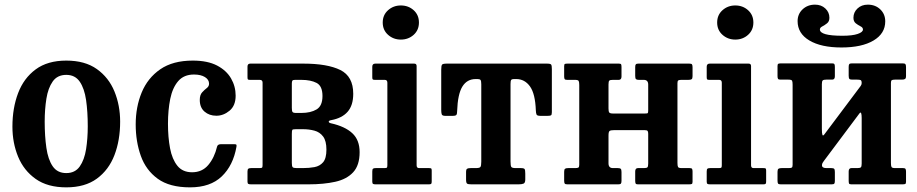

<svg xmlns="http://www.w3.org/2000/svg" viewBox="-20 -794 3950 827"><path d="M33.5 -248.5Q33.5 -328.5 58 -393Q82.5 -457.5 133.8 -495.2Q185 -533 265.5 -533Q346 -533 397.2 -496.5Q448.5 -460 473 -400Q497.5 -340 497.5 -270Q497.5 -190 473 -126Q448.5 -62 397.2 -24.5Q346 13 265.5 13Q185 13 133.8 -23.2Q82.5 -59.5 58 -119Q33.5 -178.5 33.5 -248.5ZM172.5 -270Q172.5 -207.5 179.8 -157.2Q187 -107 207 -77.8Q227 -48.5 265.5 -48.5Q303.5 -48.5 323.5 -77Q343.5 -105.5 350.8 -151.5Q358 -197.5 358 -250Q358 -313 350.8 -363Q343.5 -413 323.5 -442.2Q303.5 -471.5 265.5 -471.5Q227 -471.5 207 -443Q187 -414.5 179.8 -368.8Q172.5 -323 172.5 -270Z M564.5 -258Q564.5 -333 590.2 -395.5Q616 -458 670.2 -495.5Q724.5 -533 810.5 -533Q874 -533 914.8 -511.8Q955.5 -490.5 975.2 -456.2Q995 -422 995 -382Q995 -339 968.8 -317.2Q942.5 -295.5 912 -295.5Q881.5 -295.5 861 -313.2Q840.5 -331 840.5 -363.5Q840.5 -385 850.5 -396Q860.5 -407 870.5 -414.5Q880.5 -422 880.5 -433.5Q880.5 -451 862.8 -462Q845 -473 815.5 -473Q772 -473 747.5 -444.5Q723 -416 713.2 -367.8Q703.5 -319.5 703.5 -261Q703.5 -202.5 712.5 -155.2Q721.5 -108 744 -80Q766.5 -52 807.5 -52Q850.5 -52 877 -83.2Q903.5 -114.5 915 -162.5Q917.5 -173 932.5 -173H987Q996.5 -173 998 -171Q999.5 -169 998.5 -162Q984.5 -81.5 935.2 -34.2Q886 13 798.5 13Q710.5 13 659.5 -24Q608.5 -61 586.5 -122.8Q564.5 -184.5 564.5 -258Z M1099 -450H1056.5Q1049 -450 1047.5 -452.2Q1046 -454.5 1046 -462V-507Q1046 -520 1058 -520H1287Q1390 -520 1445.8 -492.5Q1501.5 -465 1501.5 -390Q1501.5 -340 1477.2 -312.5Q1453 -285 1406.5 -276.5Q1395.5 -274.5 1396 -269.8Q1396.5 -265 1405.5 -263Q1466 -249.5 1497.5 -220.2Q1529 -191 1529 -138.5Q1529 -82 1501.2 -52Q1473.5 -22 1424 -11Q1374.5 0 1309 0H1061.5Q1053 0 1049.5 -2Q1046 -4 1046 -12V-55Q1046 -65 1049.8 -67.5Q1053.5 -70 1062.5 -70H1099.5Q1108 -70 1109.5 -73Q1111 -76 1111 -84V-438Q1111 -450 1099 -450ZM1237 -434V-329.5Q1237 -316 1240 -311.8Q1243 -307.5 1255.5 -307.5H1278Q1318.5 -307.5 1343.8 -322.8Q1369 -338 1369 -380.5Q1369 -423.5 1343.8 -436.8Q1318.5 -450 1278 -450H1251Q1242 -450 1239.5 -446.8Q1237 -443.5 1237 -434ZM1237 -216.5V-92.5Q1237 -78 1240.5 -74Q1244 -70 1258 -70H1285Q1311.5 -70 1334.5 -74.2Q1357.5 -78.5 1371.8 -95.2Q1386 -112 1386 -149.5Q1386 -187 1371.8 -206Q1357.5 -225 1334.5 -231.2Q1311.5 -237.5 1285 -237.5H1254.5Q1241 -237.5 1239 -234.5Q1237 -231.5 1237 -216.5Z M1628.5 -697Q1628.5 -729.5 1651.5 -750Q1674.5 -770.5 1706.5 -770.5Q1739 -770.5 1761.8 -750Q1784.5 -729.5 1784.5 -697Q1784.5 -664.5 1761.8 -644Q1739 -623.5 1706.5 -623.5Q1674.5 -623.5 1651.5 -644Q1628.5 -664.5 1628.5 -697ZM1637.5 -450H1595Q1587.5 -450 1585.5 -452Q1583.5 -454 1583.5 -461.5V-506.5Q1583.5 -520 1596.5 -520H1764Q1774.5 -520 1774.5 -509.5V-82Q1774.5 -70 1785 -70H1827Q1834.5 -70 1837 -68.5Q1839.5 -67 1839.5 -59.5V-13Q1839.5 -5 1837.5 -2.5Q1835.5 0 1827.5 0H1598Q1590 0 1586.8 -2Q1583.5 -4 1583.5 -12V-55Q1583.5 -65 1586.8 -67.5Q1590 -70 1599 -70H1636.5Q1645 -70 1646.8 -72.5Q1648.5 -75 1648.5 -83V-437.5Q1648.5 -450 1637.5 -450Z M1987.5 -20.5V-52.5Q1987.5 -64.5 1992 -67.2Q1996.5 -70 2008 -70H2030Q2045 -70 2049 -74.5Q2053 -79 2053 -97.5V-431Q2053 -445.5 2049.8 -449.5Q2046.5 -453.5 2037 -453.5H2029Q1991.5 -453.5 1971.5 -421Q1951.5 -388.5 1949 -315.5Q1949 -304 1946 -299.5Q1943 -295 1930 -295H1897.5Q1884.5 -295 1882.5 -302.2Q1880.5 -309.5 1880.5 -320.5V-493.5Q1880.5 -511 1884 -515.5Q1887.5 -520 1904.5 -520H2336Q2351 -520 2354 -515.8Q2357 -511.5 2357 -496.5V-310.5Q2357 -299.5 2353.2 -297.2Q2349.5 -295 2338 -295H2307.5Q2293.5 -295 2291 -300.8Q2288.5 -306.5 2288 -318.5Q2285.5 -390 2262.8 -421.8Q2240 -453.5 2203.5 -453.5H2193.5Q2184.5 -453.5 2181.8 -449.5Q2179 -445.5 2179 -432V-98.5Q2179 -79.5 2182.5 -74.8Q2186 -70 2201 -70H2223Q2237 -70 2239.8 -65.5Q2242.5 -61 2242.5 -45.5V-21Q2242.5 -6 2234.8 -3Q2227 0 2213.5 0H2010.5Q1996 0 1991.8 -3.2Q1987.5 -6.5 1987.5 -20.5Z M2898 -92.5Q2898 -79.5 2900.5 -74.8Q2903 -70 2916 -70H2950Q2958.5 -70 2960.8 -66.8Q2963 -63.5 2963 -55V-11Q2963 -3 2959.5 -1.5Q2956 0 2947.5 0H2727Q2719.5 0 2717.8 -3.8Q2716 -7.5 2716 -15.5V-55.5Q2716 -70 2728 -70H2754Q2765 -70 2768.5 -73.2Q2772 -76.5 2772 -89.5V-218Q2772 -227 2769.2 -230.2Q2766.5 -233.5 2756.5 -233.5H2625.5Q2610.5 -233.5 2605.8 -230Q2601 -226.5 2601 -210.5V-90.5Q2601 -70 2620 -70H2640.5Q2650 -70 2653.5 -67Q2657 -64 2657 -53V-15Q2657 -6 2654.2 -3Q2651.5 0 2643 0H2424Q2415 0 2412.5 -3.2Q2410 -6.5 2410 -16V-54Q2410 -64.5 2414 -67.2Q2418 -70 2428 -70H2458Q2467.5 -70 2471.2 -72.2Q2475 -74.5 2475 -84V-427.5Q2475 -440.5 2472.5 -445.2Q2470 -450 2457 -450H2423Q2414.5 -450 2412.2 -453.2Q2410 -456.5 2410 -465V-509Q2410 -517.5 2413.5 -518.8Q2417 -520 2425.5 -520H2646Q2654 -520 2655.5 -516.5Q2657 -513 2657 -504.5V-464.5Q2657 -450 2645 -450H2619.5Q2608 -450 2604.5 -446.8Q2601 -443.5 2601 -430.5V-326.5Q2601 -314 2604.2 -309.5Q2607.5 -305 2621 -305H2757Q2768.5 -305 2770.2 -307Q2772 -309 2772 -320V-429.5Q2772 -450 2753 -450H2732Q2723 -450 2719.5 -453Q2716 -456 2716 -467V-505Q2716 -514 2718.8 -517Q2721.5 -520 2730 -520H2949Q2958 -520 2960.5 -516.8Q2963 -513.5 2963 -504V-466Q2963 -455.5 2959 -452.8Q2955 -450 2945 -450H2915Q2905.5 -450 2901.8 -447.8Q2898 -445.5 2898 -436Z M3069 -697Q3069 -729.5 3092 -750Q3115 -770.5 3147 -770.5Q3179.5 -770.5 3202.2 -750Q3225 -729.5 3225 -697Q3225 -664.5 3202.2 -644Q3179.5 -623.5 3147 -623.5Q3115 -623.5 3092 -644Q3069 -664.5 3069 -697ZM3078 -450H3035.5Q3028 -450 3026 -452Q3024 -454 3024 -461.5V-506.5Q3024 -520 3037 -520H3204.5Q3215 -520 3215 -509.5V-82Q3215 -70 3225.5 -70H3267.5Q3275 -70 3277.5 -68.5Q3280 -67 3280 -59.5V-13Q3280 -5 3278 -2.5Q3276 0 3268 0H3038.5Q3030.5 0 3027.2 -2Q3024 -4 3024 -12V-55Q3024 -65 3027.2 -67.5Q3030.5 -70 3039.5 -70H3077Q3085.5 -70 3087.2 -72.5Q3089 -75 3089 -83V-437.5Q3089 -450 3078 -450Z M3718 -774Q3750.5 -774 3771.8 -753.5Q3793 -733 3793 -702Q3793 -649.5 3742.5 -619.5Q3692 -589.5 3604.5 -589.5Q3516.5 -589.5 3466 -619.8Q3415.5 -650 3415.5 -703Q3415.5 -733.5 3437 -753.8Q3458.5 -774 3490.5 -774Q3517.5 -774 3535 -757.5Q3552.5 -741 3552.5 -717.5Q3552.5 -701.5 3542.2 -693.5Q3532 -685.5 3521.8 -680.2Q3511.5 -675 3511.5 -667Q3511.5 -640 3608.5 -640Q3651.5 -640 3674.2 -647.8Q3697 -655.5 3697 -667Q3697 -675.5 3686.8 -680.5Q3676.5 -685.5 3666.2 -693.5Q3656 -701.5 3656 -717.5Q3656 -741 3673.5 -757.5Q3691 -774 3718 -774ZM3817.5 -92.5Q3817.5 -79.5 3820 -74.8Q3822.5 -70 3835.5 -70H3869.5Q3877.5 -70 3880 -66.8Q3882.5 -63.5 3882.5 -55V-11Q3882.5 -3 3878.8 -1.5Q3875 0 3867 0H3646.5Q3638.5 0 3637 -3.8Q3635.5 -7.5 3635.5 -15.5V-55.5Q3635.5 -70 3647.5 -70H3673Q3684 -70 3687.8 -73.2Q3691.5 -76.5 3691.5 -89.5V-286Q3691.5 -300.5 3689.2 -306.5Q3687 -312.5 3681.5 -305L3528.5 -100.5Q3526 -97 3523.2 -92.5Q3520.5 -88 3520.5 -82Q3520.5 -70 3539.5 -70H3560Q3569.5 -70 3572.8 -67Q3576 -64 3576 -53V-15Q3576 -6 3573.5 -3Q3571 0 3562 0H3343Q3334 0 3331.5 -3.2Q3329 -6.5 3329 -16V-54Q3329 -64.5 3333.2 -67.2Q3337.5 -70 3347 -70H3377Q3387 -70 3390.5 -72.2Q3394 -74.5 3394 -84V-428.5Q3394 -441.5 3391.8 -446.2Q3389.5 -451 3376 -451H3342Q3334 -451 3331.5 -454Q3329 -457 3329 -466V-510Q3329 -518 3332.8 -519.5Q3336.5 -521 3344.5 -521H3565Q3572.5 -521 3574.2 -517.2Q3576 -513.5 3576 -505.5V-465.5Q3576 -451 3564.5 -451H3538.5Q3528 -451 3524 -447.8Q3520 -444.5 3520 -431.5V-239Q3520 -219 3522.5 -212.8Q3525 -206.5 3532.5 -217.5L3687 -423.5Q3691.5 -429.5 3691.5 -436Q3691.5 -447 3687 -449Q3682.5 -451 3672 -451H3651.5Q3642 -451 3638.8 -454Q3635.5 -457 3635.5 -468V-506Q3635.5 -515 3638.2 -518Q3641 -521 3649.5 -521H3868.5Q3877.5 -521 3880 -517.5Q3882.5 -514 3882.5 -505V-467Q3882.5 -456.5 3878.2 -453.8Q3874 -451 3864.5 -451H3834.5Q3824.5 -451 3821 -448.5Q3817.5 -446 3817.5 -437Z"/></svg>

Font: Besley* Narrow Semi
Style: Regular
Weight: 600
Width: 4
Designer: Owen Earl
Foundry: indestructible type*
Version: Version 3.000; ttfautohint (v1.8.3)